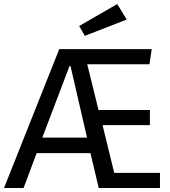

<svg xmlns="http://www.w3.org/2000/svg" viewBox="-32 -933 846 953"><path d="M417 -173H150L85 0H-12L262 -689H721L710 -614H401L457 -387H712V-312H477L535 -75H762V0H458ZM178 -250H400L318 -605H313ZM361 -804 550 -913 597 -836 389 -755Z"/></svg>

Font: Feura Sans
Style: Regular
Weight: 400
Designer: Carrois Corporate & Edenspiekermann
Foundry: Carrois Corporate GbR & Edenspiekermann AG
Version: Version 1.001